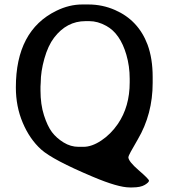

<svg xmlns="http://www.w3.org/2000/svg" viewBox="-20 -716 757 845"><path d="M158.2 -317.9Q158.2 -256.3 173.6 -208.5Q189 -160.6 208.7 -134.5Q228.5 -108.4 259.8 -89.1Q291 -69.8 325.7 -69.8H347.2Q384.3 -69.8 426 -97.7Q467.8 -125.5 499 -170.9Q550.8 -247.1 550.8 -353V-369.6Q550.8 -424.8 536.1 -475.1Q508.8 -568.8 447.8 -602.1Q410.2 -623 373 -623H356.4Q273.4 -623 217.8 -549.8Q191.4 -515.1 175.3 -458Q159.2 -400.9 159.2 -352.1L158.2 -335ZM651.9 -377.4V-351.1Q651.9 -213.9 586.4 -102.5Q544.9 -32.2 544.9 -24.4Q544.9 -5.9 590.3 33.2Q635.7 72.3 635.7 79.3Q635.7 86.4 617.2 97.7Q598.6 108.9 562.5 108.9H550.8Q499.5 108.9 388.7 62Q212.4 -12.2 161.1 -58.1Q110.4 -104 80.1 -175.8Q49.8 -247.1 49.8 -331.1Q49.8 -581.5 228 -668.5Q284.7 -696.3 341.8 -696.3H369.1Q430.7 -696.3 486.3 -671.9Q588.9 -627 629.4 -519.5Q651.9 -458.5 651.9 -377.4Z"/></svg>

Font: Averia Gruesa Libre
Style: Regular
Weight: 500
Italic angle: -1.70001°
Version: Version 1.001